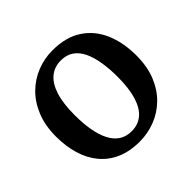

<svg xmlns="http://www.w3.org/2000/svg" viewBox="-148 -721 883 883"><g transform="rotate(-45 294.0 -279.5)"><path d="M31.5 -278.5Q31.5 -349.5 53.8 -404Q76 -458.5 114 -495.5Q152 -532.5 200 -551.2Q248 -570 300 -570Q386.5 -570 443.5 -532.8Q500.5 -495.5 528.8 -430.2Q557 -365 557 -280.5Q557 -208.5 534.8 -154Q512.5 -99.5 474.5 -62.8Q436.5 -26 388.2 -7.5Q340 11 288 11Q223.5 11 175.2 -10.2Q127 -31.5 95 -70.2Q63 -109 47.2 -162Q31.5 -215 31.5 -278.5ZM295.5 -49Q337.5 -49 366.8 -73.5Q396 -98 411.2 -147.5Q426.5 -197 426.5 -272Q426.5 -324.5 419.2 -368.2Q412 -412 396.8 -443.8Q381.5 -475.5 356.2 -492.8Q331 -510 295 -510Q253 -510 223.2 -485.5Q193.5 -461 177.8 -411.8Q162 -362.5 162 -287Q162 -234 169.5 -190.2Q177 -146.5 193 -114.8Q209 -83 234.2 -66Q259.5 -49 295.5 -49Z"/></g></svg>

Font: Merriweather Light 18pt SemiBold
Style: Regular
Weight: 600
Version: Version 2.100